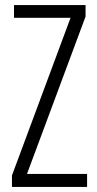

<svg xmlns="http://www.w3.org/2000/svg" viewBox="-20 -734 382 754"><path d="M322 0H27V-45L257 -664H35V-714H316V-669L86 -51H322Z"/></svg>

Font: Noto Sans ExtraCondensed Light
Style: Regular
Weight: 300
Width: 2
Designer: Monotype Design Team
Foundry: Monotype Imaging Inc.
Version: Version 2.013; ttfautohint (v1.8.4.7-5d5b)